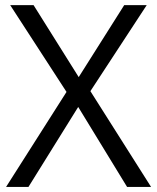

<svg xmlns="http://www.w3.org/2000/svg" viewBox="-20 -734 617 754"><path d="M573.2 0H479L287.1 -314L91.8 0H3.9L241.2 -373L20 -713.9H111.8L289.1 -431.2L467.8 -713.9H556.2L335 -376Z"/></svg>

Font: f02132580
Style: Regular
Weight: 400
Foundry: Ascender Corporation
Version: Version 1.10